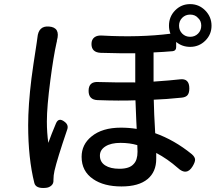

<svg xmlns="http://www.w3.org/2000/svg" viewBox="-20 -873 1050 934"><path d="M147 17Q117 -103 117 -264Q117 -361 133 -491Q141 -553 156 -648Q158 -662 159 -668Q161 -682 162 -690Q167 -748 218 -744Q275 -740 257 -676Q257 -674 256.5 -670.5Q256 -667 255 -665Q240 -598 225 -483Q208 -354 208 -282Q208 -228 215 -178Q230 -220 252 -272Q265 -304 295 -280Q316 -264 306 -240Q258 -99 245 -42Q240 -20 240 2Q240 3 240 4Q241 20 229.5 30Q218 40 201 41Q154 45 147 17ZM571 34Q485 34 433 -2Q377 -40 377 -110Q377 -170 425 -209Q477 -252 568 -252Q608 -252 645 -246Q644 -259 643 -285Q640 -353 639 -385Q563 -382 454 -386Q411 -388 411 -431Q411 -477 458 -474Q560 -471 638 -472V-543V-614Q570 -613 470 -616Q425 -618 425 -659Q425 -681 440 -692Q454 -702 478 -700Q658 -690 809 -709Q802 -728 802 -748Q802 -792 832 -822.5Q862 -853 905 -853Q948 -853 978.5 -822Q1009 -791 1009 -748Q1009 -705 978.5 -675Q948 -645 905 -645Q866 -645 837 -669V-644Q837 -626 820 -624Q775 -620 727 -618V-476Q813 -482 855 -487Q901 -493 901 -443Q901 -421 892.5 -410.5Q884 -400 864 -398Q786 -390 728 -388Q729 -325 735 -225Q828 -192 913 -123Q929 -109 929 -96Q929 -84 917 -64Q888 -16 845 -56Q795 -100 740 -129Q740 -115 740 -100Q740 -37 698 -2Q655 34 571 34ZM561 -52Q610 -52 630 -75Q649 -94 649 -135Q649 -155 648 -167Q611 -178 566 -178Q520 -178 493 -161Q466 -144 466 -116Q466 -85 491.5 -68.5Q517 -52 561 -52ZM905 -694Q928 -694 943.5 -709.5Q959 -725 959 -748.5Q959 -772 943 -786Q929 -802 905 -802Q882 -802 866.5 -786.5Q851 -771 851 -748Q851 -725 866.5 -709.5Q882 -694 905 -694Z"/></svg>

Font: GenSenRounded TW M
Style: Regular
Weight: 500
Version: Version 1.501;PS 1;hotconv 16.6.51;makeotf.lib2.5.65220